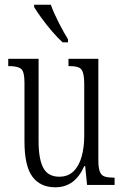

<svg xmlns="http://www.w3.org/2000/svg" viewBox="-20 -786 526 816"><path d="M215 10Q151 10 117.5 -35.5Q84 -81 84 -185V-435Q84 -482 69.5 -493.5Q55 -505 19 -505H15V-536H144V-186Q144 -110 164 -72.5Q184 -35 232 -35Q269 -35 292.5 -58Q316 -81 327 -120.5Q338 -160 338 -210V-424Q338 -460 332.5 -477.5Q327 -495 313 -500Q299 -505 274 -505H271V-536H398V-105Q398 -72 404.5 -56Q411 -40 425.5 -35.5Q440 -31 464 -31H467V0H350L342 -80H338Q299 10 215 10ZM246 -606Q226 -624 201.5 -652.5Q177 -681 156 -710Q135 -739 125 -756V-766H196Q208 -732 229.5 -690Q251 -648 269 -619V-606Z"/></svg>

Font: Noto Serif ExtraCondensed Light
Style: Regular
Weight: 300
Width: 2
Designer: Monotype Design Team
Foundry: Monotype Imaging Inc.
Version: Version 2.014; ttfautohint (v1.8.4.7-5d5b)